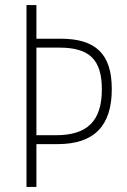

<svg xmlns="http://www.w3.org/2000/svg" viewBox="-20 -734 497 754"><path d="M419 -384C419 -524 354 -582 218 -582H123V-714H84V0H123V-168H206C351 -168 419 -241 419 -384ZM200 -203H123V-547H213C331 -547 380 -500 380 -383C380 -259 323 -203 200 -203Z"/></svg>

Font: Noto Sans Condensed ExtraLight
Style: Regular
Weight: 200
Width: 3
Designer: Monotype Design Team
Foundry: Monotype Imaging Inc.
Version: Version 2.013